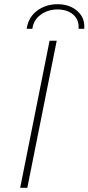

<svg xmlns="http://www.w3.org/2000/svg" viewBox="-20 -894 421 914"><path d="M76 0 216 -700H250L110 0ZM107 -757Q115 -812 156.5 -843Q198 -874 255 -874Q292 -874 321.5 -859.5Q351 -845 367.5 -819Q384 -793 381 -757H354Q357 -800 328.5 -824.5Q300 -849 253 -849Q209 -849 174.5 -824.5Q140 -800 134 -757Z"/></svg>

Font: Montserrat Thin ExtraLight
Style: Italic
Weight: 250
Italic angle: -11.3°
Version: Version 9.000